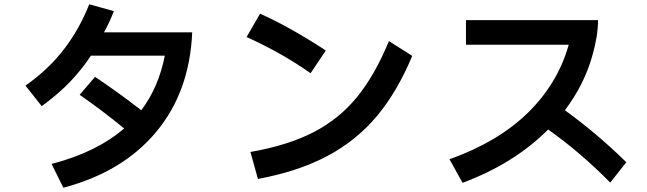

<svg xmlns="http://www.w3.org/2000/svg" viewBox="-20 -833 3025 897"><path d="M878 -682Q866 -404 709.5 -216.5Q553 -29 276 44L221 -67Q432 -122 560 -233Q455 -319 352 -390L424 -474Q526 -406 640 -318Q721 -425 750 -573H405Q361 -507 307.5 -451Q254 -395 175 -337L99 -433Q206 -508 278.5 -602.5Q351 -697 397 -813L512 -781Q489 -723 466 -682Z M1431 -491Q1296 -586 1132 -660L1195 -769Q1267 -737 1347.5 -691.5Q1428 -646 1502 -597ZM1150 -123Q1326 -154 1445 -215.5Q1564 -277 1647.5 -379Q1731 -481 1797 -641L1906 -572Q1837 -406 1741.5 -291.5Q1646 -177 1510 -104.5Q1374 -32 1185 3Z M2906 -75 2831 20Q2693 -120 2541 -228Q2381 -68 2141 21L2080 -89Q2307 -170 2446.5 -306.5Q2586 -443 2637 -624H2157V-739H2774Q2774 -668 2749 -579Q2711 -439 2619 -318Q2772 -207 2906 -75Z"/></svg>

Font: IBM Plex Sans JP SemiBold
Style: Regular
Weight: 600
Designer: Mike Abbink; Paul van der Laan; Pieter van Rosmalen; Wujin Sim; Yejin Wi; Jinhee Kim; Boomi Park; Yona Kim; Kichan Ma
Foundry: Sandoll Inc.
Version: Version 1.001